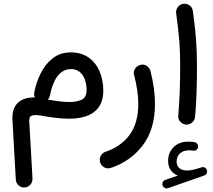

<svg xmlns="http://www.w3.org/2000/svg" viewBox="-20 -636 1164 1050"><path d="M368.2 -349.6C328.6 -349.6 295.4 -338.9 268.1 -316.9C240.2 -294.9 218.3 -267.6 202.1 -233.9C185.5 -200.2 173.8 -166 167.5 -130.4C167 -127 166.5 -124 166.5 -120.6C166.5 -114.3 168 -108.4 170.4 -103H163.6C95.2 -103 47.9 -67.4 47.9 6.3V15.6L66.4 346.2C67.9 370.1 87.9 389.2 111.8 389.2C138.7 389.2 157.7 367.7 157.7 342.3V339.4L140.1 28.8V24.4C140.1 9.3 144 0.5 151.4 -2.4C158.7 -5.4 166.5 -6.8 174.8 -6.8C182.1 -6.8 190.9 -5.9 200.7 -4.4C247.6 3.9 302.7 13.2 356 13.2C461.9 13.2 544.9 -25.4 544.9 -139.6C544.9 -176.8 538.6 -211.4 525.4 -243.2C499 -307.1 446.3 -349.6 368.2 -349.6ZM253.4 -114.7C268.1 -190.9 301.8 -258.3 368.2 -258.3C427.7 -258.3 453.6 -202.1 453.6 -144.5C453.6 -117.2 444.8 -99.1 426.8 -90.8C408.7 -82.5 386.2 -78.1 360.4 -78.1C322.8 -78.1 281.7 -84 242.2 -91.8C247.6 -98.1 251.5 -105.5 253.4 -114.7Z M742.2 -279.3C724.1 -272.9 711.4 -253.9 711.4 -238.3C711.4 -233.9 711.9 -229.5 713.4 -225.1C728.5 -168 736.3 -115.7 736.3 -68.4C736.3 2.4 720.2 59.1 688.5 102.1C656.2 145 612.3 175.8 556.6 194.3C536.6 200.7 525.4 220.7 525.4 236.8C525.4 241.7 526.4 247.1 527.8 252.4C534.2 274.4 555.7 284.7 570.8 284.7C575.7 284.7 581.1 283.7 586.4 282.2C658.2 258.3 716.8 216.8 761.2 158.2C805.7 99.1 827.6 23.9 827.6 -68.4C827.6 -125.5 818.8 -185.5 802.7 -248C796.9 -271 775.4 -282.7 759.8 -282.7C754.4 -282.7 748.5 -281.7 742.2 -279.3Z M869.1 378.4C873.5 390.1 884.8 394.5 891.1 394.5C893.6 394.5 896.5 394 898.9 393.1L1097.2 323.7C1107.4 320.3 1112.8 310.1 1112.8 302.2C1112.8 300.3 1112.3 298.3 1111.8 295.9C1108.4 282.7 1097.7 277.8 1089.8 277.8C1087.4 277.8 1084.5 278.3 1081.5 279.3C1043.9 291.5 1022.9 296.4 1003.9 296.4C968.3 296.4 945.8 279.8 945.8 247.1C945.8 211.4 971.2 186 1014.6 186C1022.9 186 1030.3 186.5 1037.6 188C1039.1 188.5 1040 188.5 1041.5 188.5C1051.3 188.5 1063 178.7 1063.5 166.5V164.1C1063.5 154.3 1056.2 143.6 1043 141.1C1033.2 139.6 1022 138.7 1009.3 138.7C975.6 138.7 949.2 148.9 929.2 168.9C909.2 189 899.4 213.9 899.4 244.1C899.4 284.7 920.4 312 952.1 324.2L883.3 348.1C871.1 352.5 867.7 364.3 867.7 370.6C867.7 373 868.2 376 869.1 378.4ZM943.4 -563.5C960.4 -438 965.3 -382.8 965.3 -268.6C965.3 -225.1 964.4 -180.7 962.9 -134.3C960.9 -87.9 958.5 -44.4 955.1 -4.4C954.6 -2.9 954.6 -1 954.6 0.5C954.6 21.5 971.7 43 997.1 45.4H1001C1022.5 45.4 1044.9 27.8 1046.9 2.9C1054.2 -77.6 1057.1 -175.8 1057.1 -264.2C1057.1 -385.3 1051.8 -448.7 1034.7 -575.7C1032.2 -600.6 1009.3 -615.7 989.3 -615.7C987.3 -615.7 985.4 -615.7 982.9 -615.2C958 -611.8 942.9 -589.8 942.9 -568.8C942.9 -567.4 942.9 -565.4 943.4 -563.5Z"/></svg>

Font: Mikhak Medium
Style: Regular
Weight: 500
Designer: Amin Abedi
Version: Version 3.2